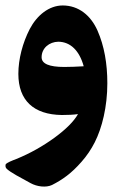

<svg xmlns="http://www.w3.org/2000/svg" viewBox="-27 -420 449 706"><path d="M259.8 -0.5C244.6 26.4 215.8 55.2 173.3 86.4C130.9 117.2 84.5 143.6 33.2 164.6C30.8 165.5 11.2 172.9 9.3 174.3C5.4 176.3 -5.9 181.6 -6.3 185.1C-6.8 188.5 -8.3 194.8 -2.4 200.7C3.9 206.5 15.1 214.4 32.2 224.1L85.4 253.4C109.4 266.6 142.1 270.5 164.1 260.3C202.6 240.7 235.4 217.8 272.9 174.8C292 153.3 308.1 129.4 321.3 103.5C348.1 50.8 367.7 -27.3 367.7 -113.8C367.7 -186 356.4 -251 331.5 -307.6C306.6 -363.8 261.7 -399.9 203.6 -399.9C153.3 -399.9 108.9 -363.8 82.5 -313.5C56.2 -262.7 40.5 -202.6 40.5 -148.4C40.5 -50.8 96.7 1.5 200.2 2.9C223.1 2.9 243.2 2 259.8 -0.5ZM126 -209.5C126 -243.2 154.3 -266.1 187.5 -266.6C232.4 -266.1 265.1 -233.4 280.8 -176.3C254.9 -174.8 231 -173.8 209.5 -173.8C153.8 -173.8 126 -185.5 126 -209.5Z"/></svg>

Font: Sahel
Style: Bold
Weight: 700
Foundry: Saber Rastikerdar (saber.rastikerdar@gmail.com)
Version: Version 3.4.0